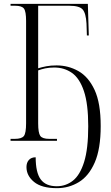

<svg xmlns="http://www.w3.org/2000/svg" viewBox="-20 -734 577 1001"><path d="M277 247Q197 247 157.5 214.5Q118 182 118 137Q118 114 130.5 100Q143 86 166 86Q166 166 192.5 201.5Q219 237 276 237Q323 237 360 208Q397 179 418.5 110.5Q440 42 440 -76Q440 -192 417.5 -259Q395 -326 355 -354Q315 -382 263 -382Q236 -382 215.5 -377.5Q195 -373 179 -367V-91Q179 -41 190 -25.5Q201 -10 237 -10H277V0H35V-10H57Q93 -10 104.5 -25Q116 -40 116 -91V-625Q116 -674 105 -689Q94 -704 60 -704H35V-714H438L443 -549H433L431 -611Q428 -665 411 -684.5Q394 -704 342 -704H179V-378Q198 -384 221.5 -388.5Q245 -393 275 -393Q336 -393 388.5 -363.5Q441 -334 473 -265.5Q505 -197 505 -77Q505 42 474 113Q443 184 391 215.5Q339 247 277 247Z"/></svg>

Font: Noto Serif Display Condensed Light
Style: Regular
Weight: 300
Width: 3
Designer: Monotype Design Team
Foundry: Monotype Imaging Inc.
Version: Version 2.009